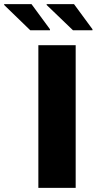

<svg xmlns="http://www.w3.org/2000/svg" viewBox="-107 -906 466 926"><path d="M78 0V-688H258V0ZM339 -760H245L118 -882V-886H250L339 -765ZM134 -760H39L-87 -882V-886H45L134 -765Z"/></svg>

Font: Saira SemiExpanded
Style: Bold
Weight: 700
Width: 6
Designer: Hector Gatti with collaboration of the Omnibus-Type team
Foundry: Omnibus-Type
Version: Version 1.101